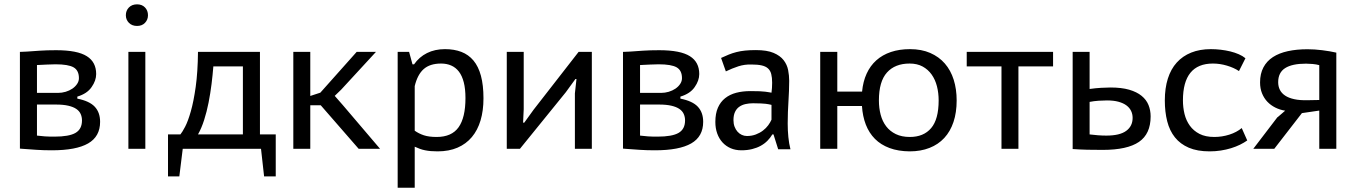

<svg xmlns="http://www.w3.org/2000/svg" viewBox="-20 -686 6253 885"><path d="M71.8 -446.8 104 -448.2Q131.8 -450.2 163.8 -452.4Q195.8 -454.6 238.8 -454.6Q336.9 -454.6 380.4 -426.8Q423.3 -399.9 423.3 -344.7Q423.3 -314.5 402.3 -284.7Q381.8 -254.4 336.4 -240.7V-231.4Q392.6 -220.2 417 -193.8Q441.4 -167.5 441.4 -124.5Q441.4 -56.6 386.2 -24.9Q331.1 6.8 219.2 6.8Q181.2 6.8 148.7 4.6Q116.2 2.4 84 0Q80.6 0 77.9 -0.5Q75.2 -1 71.8 -1ZM150.4 -61Q168.9 -58.6 186.8 -57.4Q204.6 -56.2 231 -56.2Q298.3 -56.2 328.1 -73.5Q357.9 -90.8 357.9 -130.9Q357.9 -147 351.8 -160.6Q345.7 -174.3 331.8 -183.8Q317.9 -193.4 294.9 -198.7Q272 -204.1 238.3 -204.1H150.4ZM247.1 -257.8Q265.1 -257.8 282.5 -262.9Q299.8 -268.1 313.5 -277.3Q327.1 -286.6 335.4 -299.1Q343.8 -311.5 343.8 -325.7Q343.8 -361.3 319.3 -375.5Q294.9 -389.6 235.8 -389.6Q216.3 -389.6 196.5 -388.4Q176.8 -387.2 150.4 -386.2V-257.8Z M560.1 0ZM571.8 -446.8H649.9V0H571.8ZM560.1 -615.7Q560.1 -637.2 574.2 -651.6Q588.4 -666 611.8 -666Q634.8 -666 648.4 -651.6Q662.1 -637.2 662.1 -615.7Q662.1 -595.2 648.4 -580.8Q634.8 -566.4 611.8 -566.4Q588.4 -566.4 574.2 -580.8Q560.1 -595.2 560.1 -615.7Z M1251 127H1197.3L1183.1 0H822.3L806.6 127H754.4V-66.4H811.5Q819.8 -76.2 833.3 -101.8Q846.7 -127.4 859.6 -172.9Q872.6 -218.3 882.1 -285.9Q891.6 -353.5 892.6 -446.8H1178.2V-66.4H1251ZM1099.6 -66.4V-379.9H963.4Q960.4 -341.8 955.1 -298.6Q949.7 -255.4 941.4 -213.1Q933.1 -170.9 920.9 -132.8Q908.7 -94.7 892.6 -66.4Z M1458.5 -200.7H1410.2V0H1332V-446.8H1410.2V-243.7L1456.5 -258.8L1624 -446.8H1712.9L1552.7 -272.9L1522.9 -244.1L1560.1 -201.7L1731.9 0H1633.3Z M1813 0ZM1813 -446.8H1865.7L1881.3 -389.6H1888.7Q1912.1 -423.3 1948.2 -441.4Q1984.4 -459.5 2031.2 -459.5Q2073.7 -459.5 2106.7 -446.8Q2139.6 -434.1 2162.4 -407Q2185.1 -379.9 2196.8 -336.7Q2208.5 -293.5 2208.5 -232.9Q2208.5 -176.3 2195.1 -131.1Q2181.6 -85.9 2155 -54.2Q2128.4 -22.5 2088.9 -5.4Q2049.3 11.7 1997.1 11.7Q1980 11.7 1966.1 10.5Q1952.1 9.3 1939.7 6.8Q1927.2 4.4 1915.8 0.2Q1904.3 -3.9 1891.6 -9.8V179.2H1813ZM2013.2 -393.1Q1961.9 -393.1 1933.1 -367.7Q1904.3 -342.3 1891.6 -289.1V-83.5Q1911.1 -69.8 1934.1 -62.3Q1957 -54.7 1992.7 -54.7Q2062 -54.7 2093.8 -99.4Q2125.5 -144 2125.5 -233.9Q2125.5 -276.4 2117.7 -306.6Q2109.9 -336.9 2095.2 -356Q2080.6 -375 2059.8 -384Q2039.1 -393.1 2013.2 -393.1Z M2629.9 -255.4 2637.2 -321.8H2632.3L2587.9 -260.7L2376.5 0H2315.9V-446.8H2394V-182.6L2391.1 -120.6H2396.5L2439.5 -180.2L2647 -446.8H2708V0H2629.9Z M2851.6 -446.8 2883.8 -448.2Q2911.6 -450.2 2943.6 -452.4Q2975.6 -454.6 3018.6 -454.6Q3116.7 -454.6 3160.2 -426.8Q3203.1 -399.9 3203.1 -344.7Q3203.1 -314.5 3182.1 -284.7Q3161.6 -254.4 3116.2 -240.7V-231.4Q3172.4 -220.2 3196.8 -193.8Q3221.2 -167.5 3221.2 -124.5Q3221.2 -56.6 3166 -24.9Q3110.8 6.8 2999 6.8Q2960.9 6.8 2928.5 4.6Q2896 2.4 2863.8 0Q2860.4 0 2857.7 -0.5Q2855 -1 2851.6 -1ZM2930.2 -61Q2948.7 -58.6 2966.6 -57.4Q2984.4 -56.2 3010.7 -56.2Q3078.1 -56.2 3107.9 -73.5Q3137.7 -90.8 3137.7 -130.9Q3137.7 -147 3131.6 -160.6Q3125.5 -174.3 3111.6 -183.8Q3097.7 -193.4 3074.7 -198.7Q3051.8 -204.1 3018.1 -204.1H2930.2ZM3026.9 -257.8Q3044.9 -257.8 3062.3 -262.9Q3079.6 -268.1 3093.3 -277.3Q3106.9 -286.6 3115.2 -299.1Q3123.5 -311.5 3123.5 -325.7Q3123.5 -361.3 3099.1 -375.5Q3074.7 -389.6 3015.6 -389.6Q2996.1 -389.6 2976.3 -388.4Q2956.5 -387.2 2930.2 -386.2V-257.8Z M3277.3 0ZM3303.7 -418.9Q3322.8 -427.7 3339.6 -434.6Q3356.4 -441.4 3374.8 -446Q3393.1 -450.7 3414.6 -452.9Q3436 -455.1 3464.4 -455.1Q3515.6 -455.1 3545.9 -442.1Q3576.2 -429.2 3592 -408.7Q3607.9 -388.2 3612.8 -363Q3617.7 -337.9 3617.7 -313.5Q3617.7 -290 3616.7 -266.6Q3615.7 -243.2 3614.3 -219Q3612.8 -194.8 3611.8 -169.7Q3610.8 -144.5 3610.8 -116.7Q3610.8 -84.5 3613.8 -54.4Q3616.7 -24.4 3623.5 2H3566.9L3545.4 -66.4H3540Q3530.8 -50.8 3517.6 -37.4Q3504.4 -23.9 3486.8 -14.2Q3469.2 -4.4 3446.8 1.2Q3424.3 6.8 3397.5 6.8Q3370.1 6.8 3348.1 -2.7Q3326.2 -12.2 3310.3 -29.5Q3294.4 -46.9 3285.9 -70.8Q3277.3 -94.7 3277.3 -124Q3277.3 -162.6 3289.1 -189.5Q3300.8 -216.3 3322.3 -233.4Q3343.8 -250.5 3373.3 -258.3Q3402.8 -266.1 3439 -266.1Q3465.3 -266.1 3481.2 -265.4Q3497.1 -264.6 3507.1 -263.4Q3517.1 -262.2 3523.2 -261Q3529.3 -259.8 3536.1 -258.8Q3537.6 -271 3538.3 -280.5Q3539.1 -290 3539.1 -304.7Q3539.1 -328.6 3534.9 -344.7Q3530.8 -360.8 3520 -370.6Q3509.3 -380.4 3490.7 -384.5Q3472.2 -388.7 3443.4 -388.7Q3412.1 -389.6 3383.5 -380.4Q3355 -371.1 3325.7 -356.9ZM3536.1 -202.6Q3529.3 -204.1 3523.9 -205.3Q3518.6 -206.5 3509.8 -207.5Q3501 -208.5 3487.3 -209.2Q3473.6 -210 3451.2 -210Q3432.6 -210 3416.3 -206.3Q3399.9 -202.6 3387.5 -193.8Q3375 -185.1 3367.9 -169.9Q3360.8 -154.8 3360.8 -132.3Q3360.8 -115.2 3366 -101.8Q3371.1 -88.4 3379.6 -78.9Q3388.2 -69.3 3399.4 -64.2Q3410.6 -59.1 3422.9 -59.1Q3445.3 -59.1 3463.9 -66.2Q3482.4 -73.2 3496.8 -84.2Q3511.2 -95.2 3521 -108.6Q3530.8 -122.1 3536.1 -134.3Z M4172.9 11.7Q4120.1 11.2 4080.1 -3.7Q4040 -18.6 4012.9 -45.9Q3985.8 -73.2 3970.9 -111.6Q3956.1 -149.9 3953.1 -197.3H3839.4V0H3760.7V-446.8H3839.4V-263.7H3953.6Q3958 -310.1 3974.6 -346.4Q3991.2 -382.8 4019.3 -408Q4047.4 -433.1 4086.4 -446.3Q4125.5 -459.5 4174.3 -459.5Q4227.5 -459.5 4267.8 -441.9Q4308.1 -424.3 4335.2 -393.1Q4362.3 -361.8 4376 -318.4Q4389.6 -274.9 4389.6 -223.1Q4389.6 -167.5 4375 -123.8Q4360.4 -80.1 4332.5 -50Q4304.7 -20 4264.4 -4.2Q4224.1 11.7 4172.9 11.7ZM4031.2 -223.1Q4031.2 -188 4039.3 -157.2Q4047.4 -126.5 4064.7 -103.8Q4082 -81.1 4109.1 -67.9Q4136.2 -54.7 4173.8 -54.7Q4237.3 -54.7 4272 -95.5Q4306.6 -136.2 4306.6 -223.1Q4306.6 -257.3 4298.8 -288.1Q4291 -318.8 4274.4 -342.3Q4257.8 -365.7 4232.7 -379.4Q4207.5 -393.1 4172.9 -393.1Q4105.5 -393.1 4068.4 -351.8Q4031.2 -310.5 4031.2 -223.1Z M4834 -379.9H4674.3V0H4596.2V-379.9H4436V-446.8H4834Z M5002.4 -66.4Q5020.5 -64 5041 -62.5Q5061.5 -61 5079.6 -61Q5141.6 -61 5171.1 -82.8Q5200.7 -104.5 5200.7 -142.6Q5200.7 -160.2 5193.6 -174.8Q5186.5 -189.5 5172.1 -200.2Q5157.7 -210.9 5135.5 -217Q5113.3 -223.1 5082.5 -223.1Q5065.9 -223.1 5043.9 -221.7Q5022 -220.2 5002.4 -216.3ZM5002.4 -275.9Q5030.3 -279.8 5055.4 -281.2Q5080.6 -282.7 5098.1 -282.7Q5149.4 -282.7 5184.8 -272.5Q5220.2 -262.2 5242.2 -244.1Q5264.2 -226.1 5273.9 -201.9Q5283.7 -177.7 5283.7 -149.4Q5283.7 -68.8 5230 -32Q5176.3 4.9 5062.5 4.9Q5026.9 4.9 4991.9 4.2Q4957 3.4 4924.3 1V-446.8H5002.4Z M5349.1 0ZM5729 -38.6Q5714.4 -28.3 5695.6 -19Q5676.8 -9.8 5654.5 -2.9Q5632.3 3.9 5607.4 7.8Q5582.5 11.7 5555.7 11.7Q5499 11.7 5459.7 -5.1Q5420.4 -22 5395.8 -52.7Q5371.1 -83.5 5360.1 -127Q5349.1 -170.4 5349.1 -223.1Q5349.1 -279.3 5363 -323.5Q5377 -367.7 5404.1 -397.7Q5431.2 -427.7 5470.7 -443.6Q5510.3 -459.5 5561.5 -459.5Q5584 -459.5 5606.9 -456.8Q5629.9 -454.1 5650.9 -449Q5671.9 -443.8 5689.9 -436Q5708 -428.2 5720.7 -417.5L5690.9 -358.4Q5667.5 -374 5635.3 -383.5Q5603 -393.1 5570.8 -393.1Q5432.6 -393.1 5432.6 -223.1Q5432.6 -190.9 5439.9 -160.6Q5447.3 -130.4 5464.4 -106.7Q5481.4 -83 5509 -68.8Q5536.6 -54.7 5577.1 -54.7Q5612.8 -54.7 5646.5 -65.4Q5680.2 -76.2 5703.6 -95.7Z M6061 -176.3 5981 -164.6 5853.5 0H5756.8L5868.7 -146.5V-145.5L5903.8 -175.8Q5879.4 -179.7 5858.4 -190.2Q5837.4 -200.7 5821.8 -217Q5806.2 -233.4 5797.1 -255.9Q5788.1 -278.3 5788.1 -306.2Q5788.1 -346.2 5803.5 -375.2Q5818.8 -404.3 5847.4 -422.9Q5876 -441.4 5916.3 -450.2Q5956.5 -459 6006.8 -459Q6039.1 -459 6074.5 -454.6Q6109.9 -450.2 6139.6 -443.4V0H6061ZM6061 -225.1V-385.7Q6047.4 -389.6 6030 -391.1Q6012.7 -392.6 6000 -392.6Q5936 -392.6 5903.8 -372.1Q5871.6 -351.6 5871.6 -307.1Q5871.6 -287.6 5879.4 -272Q5887.2 -256.3 5903.6 -245.4Q5919.9 -234.4 5945.8 -228.8Q5971.7 -223.1 6008.3 -224.1Z"/></svg>

Font: PT Astra Sans
Style: Regular
Weight: 400
Designer: A.Korolkova, I. Chaeva
Foundry: ParaType Ltd
Version: Version 1.001; ttfautohint (v1.6)